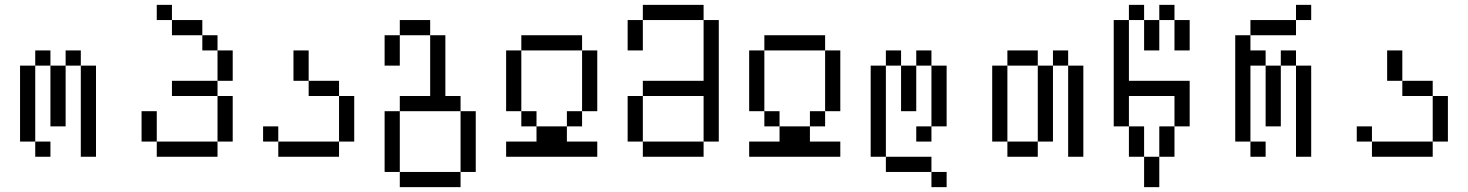

<svg xmlns="http://www.w3.org/2000/svg" viewBox="-20 -645 6040 790"><path d="M187.5 -375H125V-437.5H187.5ZM62.5 -375H125V-62.5H62.5ZM125 -62.5H187.5V0H125ZM187.5 -375H250V-125H187.5ZM250 -437.5H312.5V-375H250ZM312.5 -375H375V0H312.5Z M687.5 -562.5H625V-625H687.5ZM562.5 -187.5H625V-62.5H562.5ZM625 -62.5H875V0H625ZM687.5 -312.5H875V-250H687.5ZM687.5 -562.5H812.5V-500H687.5ZM812.5 -500H875V-437.5H812.5ZM875 -250H937.5V-62.5H875ZM875 -437.5H937.5V-312.5H875Z M1250 -312.5H1187.5V-437.5H1250ZM1062.5 -125H1125V-62.5H1062.5ZM1125 -62.5H1375V0H1125ZM1250 -312.5H1375V-250H1250ZM1375 -250H1437.5V-62.5H1375Z M1750 -500H1625V-562.5H1750ZM1562.5 -187.5H1625V62.5H1562.5ZM1562.5 -500H1625V-375H1562.5ZM1625 62.5H1875V125H1625ZM1625 -250H1750V-500H1812.5V-250H1875V-187.5H1625ZM1875 -187.5H1937.5V62.5H1875Z M2375 -437.5H2125V-500H2375ZM2062.5 -62.5H2187.5V-125H2312.5V-62.5H2437.5V0H2062.5ZM2062.5 -437.5H2125V-187.5H2062.5ZM2125 -187.5H2187.5V-125H2125ZM2312.5 -187.5H2375V-125H2312.5ZM2375 -437.5H2437.5V-187.5H2375Z M2875 -562.5H2625V-625H2875ZM2562.5 -250H2625V-62.5H2562.5ZM2562.5 -562.5H2625V-437.5H2562.5ZM2625 -62.5H2875V0H2625ZM2625 -312.5H2875V-562.5H2937.5V-62.5H2875V-250H2625Z M3375 -437.5H3125V-500H3375ZM3062.5 -62.5H3187.5V-125H3312.5V-62.5H3437.5V0H3062.5ZM3062.5 -437.5H3125V-187.5H3062.5ZM3125 -187.5H3187.5V-125H3125ZM3312.5 -187.5H3375V-125H3312.5ZM3375 -437.5H3437.5V-187.5H3375Z M3687.5 -375H3625V-437.5H3687.5ZM3562.5 -375H3625V0H3562.5ZM3625 0H3812.5V62.5H3625ZM3687.5 -375H3750V-187.5H3687.5ZM3750 -125H3812.5V-62.5H3750ZM3750 -437.5H3812.5V-375H3750ZM3812.5 62.5H3875V125H3812.5ZM3812.5 -375H3875V-125H3812.5Z M4250 -375H4125V-437.5H4250ZM4062.5 -375H4125V-62.5H4062.5ZM4125 -62.5H4250V0H4125ZM4250 -375H4312.5V-62.5H4250ZM4312.5 -437.5H4375V-375H4312.5ZM4375 -375H4437.5V0H4375Z M4687.5 -562.5H4625V-625H4687.5ZM4562.5 -562.5H4625V-312.5H4875V-125H4812.5V-250H4625V-125H4562.5ZM4625 -125H4687.5V0H4625ZM4687.5 0H4750V125H4687.5ZM4687.5 -562.5H4750V-437.5H4687.5ZM4750 -125H4812.5V0H4750ZM4750 -625H4812.5V-562.5H4750ZM4812.5 -562.5H4875V-437.5H4812.5Z M5375 -562.5H5312.5V-625H5375ZM5062.5 -500H5125V-437.5H5187.5V-375H5125V-62.5H5062.5ZM5125 -62.5H5187.5V0H5125ZM5125 -562.5H5312.5V-500H5125ZM5187.5 -375H5250V-125H5187.5ZM5250 -437.5H5312.5V-375H5250ZM5312.5 -375H5375V0H5312.5Z M5750 -312.5H5687.5V-437.5H5750ZM5562.5 -125H5625V-62.5H5562.5ZM5625 -62.5H5875V0H5625ZM5750 -312.5H5875V-250H5750ZM5875 -250H5937.5V-62.5H5875Z"/></svg>

Font: 寒蝉点阵体 16px
Style: Regular
Weight: 400
Designer: Designed by Warren2060
Foundry: ChillType
Version: Version 1.000